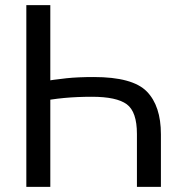

<svg xmlns="http://www.w3.org/2000/svg" viewBox="-20 -731 718 751"><path d="M515.6 -207Q515.6 -293.9 475.8 -323.2Q436 -352.5 339.4 -352.5Q281.2 -352.5 230 -347.7Q178.7 -342.8 129.9 -332.5V-409.7Q195.3 -420.4 240.5 -425Q285.6 -429.7 346.7 -429.7Q498.5 -429.7 554 -373.3Q609.4 -316.9 609.4 -205.6V0H515.6ZM83 0V-710.9H176.8V0Z"/></svg>

Font: RobotoFlex
Style: Regular
Weight: 400
Designer: Berlow after Robertson
Foundry: Google
Version: Version 2.136